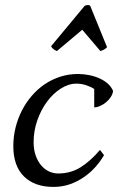

<svg xmlns="http://www.w3.org/2000/svg" viewBox="-20 -736 484 767"><path d="M395.5 -116.2Q381.8 -92.3 361.8 -69.6Q341.8 -46.9 316.2 -29.1Q290.5 -11.2 259.8 -0.2Q229 10.7 193.8 10.7Q118.2 10.7 75.7 -31.2Q33.2 -73.2 33.2 -152.3Q33.2 -190.4 42.2 -226.6Q51.3 -262.7 67.6 -294.7Q84 -326.7 107.2 -353.5Q130.4 -380.4 158.9 -399.7Q187.5 -418.9 220.9 -429.7Q254.4 -440.4 291 -440.4Q314.5 -440.4 336.9 -435.8Q359.4 -431.2 378.2 -422.6Q397 -414.1 410.9 -401.6Q424.8 -389.2 431.6 -373Q430.7 -361.3 423.1 -349.4Q415.5 -337.4 404.5 -328.1Q393.6 -318.8 380.6 -313Q367.7 -307.1 356.4 -307.1V-380.4Q345.7 -388.2 325.9 -395Q306.2 -401.9 285.6 -401.9Q253.9 -401.9 223.1 -382.3Q192.4 -362.8 168.2 -330.3Q144 -297.9 129.2 -255.6Q114.3 -213.4 114.3 -168Q114.3 -138.7 122.3 -115.5Q130.4 -92.3 143.8 -76.2Q157.2 -60.1 175 -51.5Q192.9 -43 212.4 -43Q262.7 -43 302.5 -68.1Q342.3 -93.3 379.4 -137.2ZM207.5 -532.2Q199.2 -535.2 193.4 -539.8Q187.5 -544.4 184.1 -551.3L318.4 -712.9Q323.7 -715.3 330.1 -715.8Q336.4 -716.3 340.3 -712.9L407.7 -547.4Q396 -535.6 380.9 -532.2L308.6 -617.2Z"/></svg>

Font: PT Astra Serif
Style: Italic
Weight: 400
Italic angle: -16°
Designer: A.Korolkova, I. Chaeva
Foundry: ParaType Ltd
Version: Version 1.001